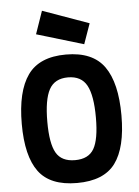

<svg xmlns="http://www.w3.org/2000/svg" viewBox="-63 -1003 769 1063"><g transform="rotate(-5 322.0 -471.5)"><path d="M457 -340Q457 -463 426.5 -519Q396 -575 322 -575Q248 -575 217.5 -519Q187 -463 187 -340Q187 -219 217 -167Q247 -115 322 -115Q397 -115 427 -167Q457 -219 457 -340ZM45 -340Q45 -521 109.5 -611.5Q174 -702 322 -702Q470 -702 534.5 -611.5Q599 -521 599 -340Q599 -161 535 -74.5Q471 12 322 12Q173 12 109 -74.5Q45 -161 45 -340ZM211 -955 468 -863 428 -750 167 -828Z"/></g></svg>

Font: TypoPRO Titillium Maps
Style: 999 wt
Weight: 900
Designer: Campivisivi
Foundry: Accademia di Belle Arti di Urbino and students of MA course of Visual design
Version: Version 001.001